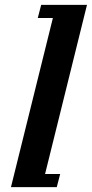

<svg xmlns="http://www.w3.org/2000/svg" viewBox="-20 -768 377 788"><path d="M197 -694H135L149 -748H337L165 -54H227L213 0H25Z"/></svg>

Font: IBM Plex Serif SemiBold
Style: Italic
Weight: 600
Italic angle: -14°
Designer: Mike Abbink, Paul van der Laan, Pieter van Rosmalen
Foundry: Bold Monday
Version: Version 2.5